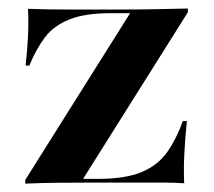

<svg xmlns="http://www.w3.org/2000/svg" viewBox="-20 -438 511 458"><path d="M40.3 0V-8.9L290.3 -406.5H243.5Q182.3 -406.5 145.2 -391.5Q108.1 -376.6 87.1 -348.8Q66.1 -321 50 -281.5H41.1Q45.2 -317.7 46.8 -351.6Q48.4 -385.5 46.8 -416.9Q70.2 -416.1 93.1 -415.7Q116.1 -415.3 139.5 -415.3H243.5H274.2Q313.7 -415.3 352.8 -416.1Q391.9 -416.9 428.2 -417.7V-408.9L178.2 -11.3H212.9Q279.8 -11.3 318.5 -27.8Q357.3 -44.4 379 -75.4Q400.8 -106.5 416.1 -149.2H425.8Q421.8 -110.5 419.8 -73Q417.7 -35.5 419.4 -0.8Q396 -2.4 373.4 -2.4Q350.8 -2.4 327.4 -2.4H212.9H191.9Q152.4 -2.4 114.5 -2Q76.6 -1.6 40.3 0Z"/></svg>

Font: Playfair 144pt SemiExpanded ExtraBold
Style: Regular
Weight: 800
Width: 6
Designer: Claus Eggers Sørensen
Foundry: Claus Eggers Sørensen
Version: Version 2.203